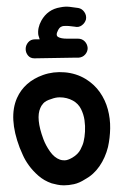

<svg xmlns="http://www.w3.org/2000/svg" viewBox="-20 -556 371 576"><path d="M83 -381Q71 -381 64 -389.5Q57 -398 57 -409Q57 -420 64.5 -429Q72 -438 85 -438H99L95 -451Q92 -472 104 -494Q123 -528 161 -534Q175 -537 189 -535.5Q203 -534 215 -532Q226 -530 233 -520Q240 -510 238 -498Q235 -487 225.5 -480Q216 -473 204 -476Q185 -479 171 -478Q168 -478 163 -475.5Q158 -473 154 -465Q146 -450 154.5 -445Q163 -440 181 -440H203H206H214Q226 -440 234 -432Q242 -424 243 -412Q243 -401 235.5 -392.5Q228 -384 216 -383H203ZM172 0Q161 0 152 -2Q143 -4 135 -6Q112 -14 95 -29Q78 -44 66.5 -60Q55 -76 48.5 -91Q42 -106 39 -113Q5 -203 31 -262Q53 -311 109 -331Q140 -342 174.5 -339Q209 -336 237 -319Q263 -303 279.5 -279.5Q296 -256 303.5 -228Q311 -200 310.5 -171Q310 -142 304 -115Q296 -83 278.5 -57.5Q261 -32 235 -18Q218 -7 202 -3.5Q186 0 172 0ZM160 -77Q165 -75 174 -75Q183 -75 197 -83Q214 -93 221.5 -107.5Q229 -122 231 -132Q234 -144 235 -161Q236 -178 233.5 -195.5Q231 -213 223 -229Q215 -245 199 -254Q181 -264 159 -264Q147 -264 134 -259Q117 -254 110 -246Q103 -238 101 -232Q87 -201 110 -139Q117 -120 130 -101.5Q143 -83 160 -77Z"/></svg>

Font: Dongol
Style: Regular
Weight: 400
Designer: Abdo Mohamed and Ibrahim Hamdi
Foundry: Protype Foundry
Version: Version 1.000;hotconv 1.0.109;makeotfexe 2.5.65596